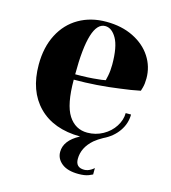

<svg xmlns="http://www.w3.org/2000/svg" viewBox="-105 -600 770 865"><g transform="rotate(15 280.0 -167.5)"><path d="M525 -315Q525 -290 520 -272L515 -255Q472 -246 422 -240Q317 -225 210 -225Q210 -109 242 -59.5Q274 -10 330 -10Q369 -10 402.5 -28.5Q436 -47 455.5 -77.5Q475 -108 475 -140H500Q500 -98 475 -62Q450 -26 406 -5Q384 7 367 21Q320 62 320 115Q320 155 360 155Q376 155 392 145Q400 140 405 135V165Q403 166 387 173Q369 180 340 180Q289 180 262 158.5Q235 137 235 105Q235 52 302 16L304 15Q179 14 109.5 -56.5Q40 -127 40 -250Q40 -331 71 -391Q102 -451 157.5 -483Q213 -515 285 -515Q357 -515 411.5 -488Q466 -461 495.5 -415.5Q525 -370 525 -315ZM360 -335Q360 -418 338 -456.5Q316 -495 285 -495Q210 -495 210 -250Q274 -250 314 -255Q331 -256 350 -260Q351 -265 355 -282Q360 -307 360 -335Z"/></g></svg>

Font: Yeseva One
Style: Regular
Weight: 400
Designer: Jovanny Lemonad
Foundry: Jovanny Lemonad
Version: Version 2.000